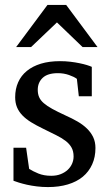

<svg xmlns="http://www.w3.org/2000/svg" viewBox="-20 -740 438 772"><path d="M363.8 -145Q363.8 -108.4 350.6 -79.1Q337.4 -49.8 313 -29.5Q288.6 -9.3 252.9 1.5Q217.3 12.2 172.9 12.2Q149.9 12.2 128.2 9.5Q106.4 6.8 88.1 2.7Q69.8 -1.5 55.7 -5.9Q41.5 -10.3 34.2 -13.2V-146H85L97.2 -61Q112.3 -51.3 134.5 -42.2Q156.7 -33.2 186 -33.2Q207.5 -33.2 224.1 -39.8Q240.7 -46.4 252.2 -57.1Q263.7 -67.9 269.8 -81.8Q275.9 -95.7 275.9 -110.8Q275.9 -131.8 267.6 -146.7Q259.3 -161.6 243.7 -173.6Q228 -185.5 205.3 -196.8Q182.6 -208 153.8 -222.2Q126.5 -235.4 105.5 -248.3Q84.5 -261.2 70.1 -276.1Q55.7 -291 48.3 -308.8Q41 -326.7 41 -349.1Q41 -382.3 53 -409.2Q64.9 -436 87.9 -454.8Q110.8 -473.6 144.3 -483.9Q177.7 -494.1 221.2 -494.1Q243.2 -494.1 263.2 -491.7Q283.2 -489.3 299.8 -485.8Q316.4 -482.4 329.1 -478.5Q341.8 -474.6 349.1 -471.2V-353H296.9L289.1 -422.9Q278.3 -431.2 257.3 -438.5Q236.3 -445.8 212.9 -445.8Q171.4 -445.8 151.6 -427Q131.8 -408.2 131.8 -378.9Q131.8 -361.8 137.5 -349.1Q143.1 -336.4 156 -325.2Q168.9 -314 190.2 -302.2Q211.4 -290.5 243.2 -275.9Q269.5 -264.2 291.5 -251.5Q313.5 -238.8 329.6 -223.1Q345.7 -207.5 354.7 -188.5Q363.8 -169.4 363.8 -145ZM312 -550.8 209 -649.9 105 -550.8H44.9L170.9 -720.2H246.1L372.1 -550.8Z"/></svg>

Font: Charis SIL Phon
Style: Regular
Weight: 400
Foundry: SIL International
Version: Version 5.000